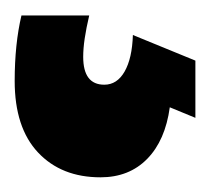

<svg xmlns="http://www.w3.org/2000/svg" viewBox="-68 -8 280 255"><g transform="rotate(90 71.5 120.0)"><path d="M179 126Q179 178 146 209Q113 240 51 240Q2 240 -36 231V141Q-19 145 -5.5 147Q8 149 19 149Q56 149 56 121Q56 104 38.5 94Q21 84 -10 83L24 0H100L86 34Q130 40 154.5 64Q179 88 179 126Z"/></g></svg>

Font: Noto Sans Malayalam ExtraCondensed Black
Style: Regular
Weight: 900
Width: 2
Designer: Jelle Bosma - Monotype Design Team
Foundry: Monotype Imaging Inc.
Version: Version 2.104; ttfautohint (v1.8.4.7-5d5b)